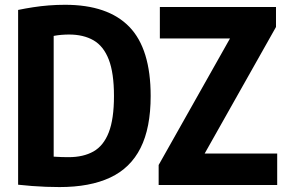

<svg xmlns="http://www.w3.org/2000/svg" viewBox="-20 -769 1192 798"><path d="M227.4 8.5Q199.9 8.5 171.2 7.4Q142.4 6.3 113.3 4.1Q84.1 1.9 55.3 -1.3V-727.7Q85.6 -734 117.6 -738.9Q149.6 -743.9 182.9 -746.5Q216.1 -749.1 250.5 -749.1Q428.7 -749.1 517.5 -657.5Q606.2 -565.9 606.2 -370Q606.2 -237.6 564.2 -154Q522.2 -70.4 438 -31Q353.8 8.5 227.4 8.5ZM265.6 -115.8Q326.3 -115.8 368.3 -139.4Q410.3 -163 432 -218.6Q453.7 -274.2 453.7 -370Q453.7 -465.4 432.1 -521.4Q410.4 -577.4 368.6 -601.5Q326.8 -625.5 266.7 -625.5Q252.2 -625.5 234.7 -624.1Q217.3 -622.6 203.1 -619.7V-117.9Q222.1 -116.7 237.6 -116.2Q253.1 -115.8 265.6 -115.8ZM639.4 0V-83.2L951.1 -636.1L953.4 -609H644.4V-740H1127.1V-656.8L815.4 -103.9L813 -131H1132.1V0Z"/></svg>

Font: Encode Sans Condensed Thin
Style: Regular
Weight: 100
Width: 3
Designer: Multiple Designers
Foundry: Impallari Type
Version: Version 3.002